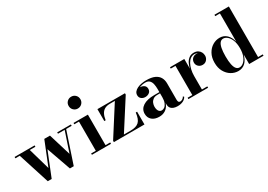

<svg xmlns="http://www.w3.org/2000/svg" viewBox="5 -1574 3347 2400"><g transform="rotate(-30 1679.0 -374.5)"><path d="M818.5 -460V-440.5H739L588.5 10H533L410 -338.5L270 10H213.5L69.5 -440.5H6V-460H295V-440.5H214L303.5 -129L440.5 -470H522.5L620 -150L717.5 -440.5H621V-460Z M994 -588.5Q958.5 -588.5 934 -613.2Q909.5 -638 909.5 -673.5Q909.5 -710 934 -734.5Q958.5 -759 994 -759Q1030.5 -759 1055 -734.5Q1079.5 -710 1079.5 -673.5Q1079.5 -638 1055 -613.2Q1030.5 -588.5 994 -588.5ZM1064 -460V-19.5H1132V0H856.5V-19.5H924V-440.5H856.5V-460Z M1173.5 0V-19.5L1442 -440.5H1372.5Q1325.5 -440.5 1294.5 -423.5Q1263.5 -406.5 1246 -372.5Q1228.5 -338.5 1221 -288H1201.5V-460H1599V-440.5L1329.5 -19.5H1421Q1464.5 -19.5 1495.2 -28Q1526 -36.5 1546.2 -55.2Q1566.5 -74 1578.2 -105.8Q1590 -137.5 1595.5 -184H1615V0Z M2090.5 10Q2058 10 2032.8 0.8Q2007.5 -8.5 1993 -28.2Q1978.5 -48 1978.5 -79V-304.5Q1978.5 -340.5 1971.5 -373.8Q1964.5 -407 1944.2 -428Q1924 -449 1884 -449Q1863 -449 1838.8 -444.2Q1814.5 -439.5 1792.8 -429Q1771 -418.5 1757 -401.8Q1743 -385 1743 -361H1719.5Q1719.5 -392.5 1743.2 -411.8Q1767 -431 1798 -431Q1831 -431 1855.5 -413.5Q1880 -396 1880 -363Q1880 -327.5 1855 -309.2Q1830 -291 1798 -291Q1764 -291 1741.2 -309.8Q1718.5 -328.5 1718.5 -361Q1718.5 -389 1735 -409.2Q1751.5 -429.5 1779 -442.5Q1806.5 -455.5 1840.2 -461.8Q1874 -468 1908 -468Q1984.5 -468 2030.2 -446.8Q2076 -425.5 2096.5 -388.5Q2117 -351.5 2117 -304.5V-64.5Q2117 -47.5 2123.8 -36Q2130.5 -24.5 2149 -24.5Q2161.5 -24.5 2178.8 -34.2Q2196 -44 2206 -64L2218 -51.5Q2203.5 -22.5 2169.8 -6.2Q2136 10 2090.5 10ZM1826 10Q1761 10 1722.2 -23.2Q1683.5 -56.5 1683.5 -113.5Q1683.5 -180.5 1741.8 -218.8Q1800 -257 1906.5 -257H2025V-240H1938.5Q1900.5 -240 1877.5 -222.8Q1854.5 -205.5 1844.2 -180Q1834 -154.5 1834 -129.5Q1834 -105.5 1840.2 -86Q1846.5 -66.5 1859.2 -55Q1872 -43.5 1892 -43.5Q1913 -43.5 1932.8 -58.2Q1952.5 -73 1965.5 -103.8Q1978.5 -134.5 1978.5 -182H1991Q1991 -123.5 1971 -80.5Q1951 -37.5 1914 -13.8Q1877 10 1826 10Z M2444 -213.5Q2444 -263.5 2452.8 -309.5Q2461.5 -355.5 2479.8 -391.5Q2498 -427.5 2526.8 -448.5Q2555.5 -469.5 2595.5 -469.5Q2630.5 -469.5 2654.2 -454.8Q2678 -440 2690 -416.5Q2702 -393 2702 -367Q2702 -332.5 2679.2 -306.8Q2656.5 -281 2619.5 -281Q2583 -281 2559.8 -303.8Q2536.5 -326.5 2536.5 -358.5Q2536.5 -394.5 2559.8 -417.5Q2583 -440.5 2619 -440.5Q2643 -440.5 2661.5 -430.2Q2680 -420 2690.5 -403.2Q2701 -386.5 2701 -367H2681.5Q2681.5 -389 2670.8 -407.8Q2660 -426.5 2640 -438Q2620 -449.5 2593.5 -449.5Q2562.5 -449.5 2537 -431.2Q2511.5 -413 2493.5 -380.2Q2475.5 -347.5 2465.5 -304.8Q2455.5 -262 2455.5 -213.5ZM2455.5 -460V-19.5H2533.5V0H2249V-19.5H2317V-440.5H2249V-460Z M2968 9.5Q2914.5 9.5 2866.8 -19Q2819 -47.5 2789 -101Q2759 -154.5 2759 -229.5Q2759 -304.5 2789 -358.2Q2819 -412 2866.8 -440.8Q2914.5 -469.5 2968 -469.5Q3028.5 -469.5 3069.2 -430.2Q3110 -391 3126 -321V-730.5H3058V-750H3266V-19.5H3333.5V0H3126V-138Q3110 -68.5 3069.5 -29.5Q3029 9.5 2968 9.5ZM3002.5 -22.5Q3032.5 -22.5 3060.8 -46.2Q3089 -70 3107.5 -116.2Q3126 -162.5 3126 -229.5Q3126 -297.5 3107.5 -344Q3089 -390.5 3060.8 -414.2Q3032.5 -438 3002.5 -438Q2974.5 -438 2955.8 -415.5Q2937 -393 2927.5 -346.8Q2918 -300.5 2918 -229.5Q2918 -158.5 2927.5 -112.8Q2937 -67 2955.8 -44.8Q2974.5 -22.5 3002.5 -22.5Z"/></g></svg>

Font: Bodoni Moda
Style: Bold
Weight: 700
Designer: Owen Earl
Foundry: indestructible type
Version: Version 2.005